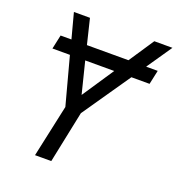

<svg xmlns="http://www.w3.org/2000/svg" viewBox="-130 -821 858 927"><g transform="rotate(20 299.5 -357.0)"><path d="M152.3 0 210.4 -268.6 145 -512.7H55.2L70.8 -585H126.5L92.3 -713.9H174.8L206.1 -585H419.4L505.4 -713.9H598.6L510.3 -585H569.8L554.2 -512.7H460.9L291 -266.1L235.8 0ZM264.2 -350.1 372.6 -512.7H223.6Z"/></g></svg>

Font: Open Sans
Style: Italic
Weight: 400
Italic angle: -12°
Designer: Monotype Design Team
Foundry: Monotype Imaging Inc.
Version: Version 3.000; ttfautohint (v1.8.4)